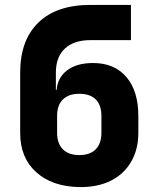

<svg xmlns="http://www.w3.org/2000/svg" viewBox="-20 -750 640 780"><path d="M302 10Q192 8 127 -50.5Q62 -109 62 -210V-455Q62 -587 136 -658.5Q210 -730 347 -730H512V-587H347Q281 -587 244 -553Q207 -519 207 -455V-385H210Q214 -435 253 -464.5Q292 -494 358 -494Q445 -494 493.5 -437Q542 -380 542 -279V-210Q542 -143 512.5 -92.5Q483 -42 429.5 -15.5Q376 11 302 10ZM302 -120Q346 -120 369 -143.5Q392 -167 392 -210V-279Q392 -323 369 -346Q346 -369 302 -369Q259 -369 235.5 -346Q212 -323 212 -279V-210Q212 -167 235.5 -143.5Q259 -120 302 -120Z"/></svg>

Font: NKDuy Mono ExtraBold
Style: Regular
Weight: 800
Monospace: yes
Designer: NKDuy
Foundry: NKDuy
Version: Version 2.251; ttfautohint (v1.8.4.7-5d5b)